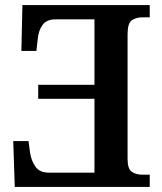

<svg xmlns="http://www.w3.org/2000/svg" viewBox="-20 -734 638 754"><path d="M568 0H38L32 -180H92L98 -135Q103 -102 119.5 -79Q136 -56 172 -56H351V-346H130V-401H351V-658H198Q163 -658 147 -636Q131 -614 128 -579L123 -534H64L68 -714H568V-666H539Q515 -666 498 -654.5Q481 -643 481 -599V-110Q481 -71 497.5 -59.5Q514 -48 539 -48H568Z"/></svg>

Font: Noto Serif SemiCondensed SemiBold
Style: Regular
Weight: 600
Width: 4
Designer: Monotype Design Team
Foundry: Monotype Imaging Inc.
Version: Version 2.013; ttfautohint (v1.8.4.7-5d5b)